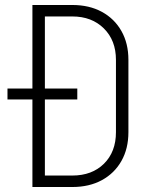

<svg xmlns="http://www.w3.org/2000/svg" viewBox="-20 -750 640 770"><path d="M110 0V-351H10V-395H110V-730H270Q338 -730 388.5 -702.5Q439 -675 467 -625.5Q495 -576 495 -510V-220Q495 -154 467 -104.5Q439 -55 388.5 -27.5Q338 0 270 0ZM160 -46H270Q349 -46 397 -93.5Q445 -141 445 -220V-510Q445 -588 396.5 -636Q348 -684 270 -684H160V-395H290V-351H160Z"/></svg>

Font: Tiny Thin
Style: Regular
Weight: 100
Monospace: yes
Designer: Philipp Nurullin, Konstantin Bulenkov
Foundry: JetBrains
Version: Version 2.251; ttfautohint (v1.8.4.7-5d5b)